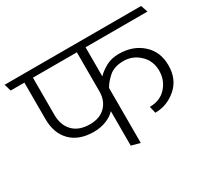

<svg xmlns="http://www.w3.org/2000/svg" viewBox="-149 -896 1218 1128"><g transform="rotate(-30 460.0 -332.0)"><path d="M309 -228Q375 -228 413.5 -266.5Q452 -305 452 -368V-633H154V-380Q154 -311 194 -269.5Q234 -228 309 -228ZM452 0V-234Q430 -209 391 -193.5Q352 -178 306 -178Q208 -178 152 -233Q96 -288 96 -387V-633H3L-11 -680H915L931 -633H511V-436Q534 -460 571.5 -481Q609 -502 660 -502Q755 -502 817.5 -446.5Q880 -391 880 -298Q880 -204 817 -149.5Q754 -95 674 -95L663 -141Q733 -141 775 -187Q817 -233 817 -298Q817 -365 771 -408.5Q725 -452 663 -452Q599 -452 563 -419.5Q527 -387 511 -357V16Z"/></g></svg>

Font: Palanquin ExtraLight
Style: Regular
Weight: 275
Designer: Pria Ravichandran
Version: Version 1.001